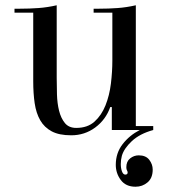

<svg xmlns="http://www.w3.org/2000/svg" viewBox="-20 -493 639 728"><path d="M335 -445V-460H356Q392 -460 426 -462.5Q460 -465 495 -473V-15H561V0Q510 14 480 42Q450 70 442 98Q438 113 438 129Q438 145 442.5 157Q447 169 455 169Q464 169 464 161Q464 157 461.5 153Q459 149 459 141Q459 119 473.5 107.5Q488 96 506 96Q533 96 546 113Q559 130 559 150Q559 182 539.5 198.5Q520 215 494 215Q457 215 438 189.5Q419 164 419 132Q419 87 445 53.5Q471 20 510 0H404V-87H398Q381 -39 341 -9.5Q301 20 250 20Q204 20 176 5Q148 -10 132.5 -37Q117 -64 111.5 -101.5Q106 -139 106 -185V-445H35V-460H56Q92 -460 126 -462.5Q160 -465 195 -473V-199Q195 -169 196 -135Q197 -101 204 -73Q211 -45 226 -26.5Q241 -8 269 -8Q312 -8 338.5 -32Q365 -56 380 -93.5Q395 -131 400.5 -176Q406 -221 406 -264V-445Z"/></svg>

Font: Elsie
Style: Regular
Weight: 400
Designer: Alejandro Inler
Foundry: Alejandro Inler
Version: 1.001